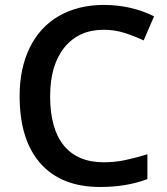

<svg xmlns="http://www.w3.org/2000/svg" viewBox="-20 -744 674 774"><path d="M397.9 -624Q297.4 -624 239.7 -552.7Q182.1 -481.4 182.1 -356Q182.1 -224.6 237.5 -157.2Q293 -89.8 397.9 -89.8Q443.4 -89.8 485.8 -98.9Q528.3 -107.9 574.2 -122.1V-22Q490.2 9.8 383.8 9.8Q227.1 9.8 143.1 -85.2Q59.1 -180.2 59.1 -356.9Q59.1 -468.3 99.9 -551.8Q140.6 -635.3 217.8 -679.7Q294.9 -724.1 398.9 -724.1Q508.3 -724.1 601.1 -678.2L559.1 -581.1Q522.9 -598.1 482.7 -611.1Q442.4 -624 397.9 -624Z"/></svg>

Font: f0_1792           
Style: Regular
Weight: 600
Foundry: Ascender Corporation
Version: Version 1.10